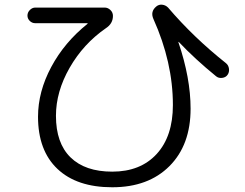

<svg xmlns="http://www.w3.org/2000/svg" viewBox="-20 -749 1040 816"><path d="M129.9 -650.4Q116.2 -650.4 106.4 -660.2Q96.7 -669.9 96.7 -682.6Q96.7 -696.3 106.9 -706.5Q117.2 -716.8 129.9 -716.8H424.8Q438.5 -716.8 449.2 -706.5Q460 -696.3 460 -681.6Q460 -648.4 429.7 -628.9Q334 -562.5 275.9 -460.9Q217.8 -359.4 217.8 -256.8Q217.8 -140.6 279.8 -80.1Q341.8 -19.5 457 -19.5Q577.1 -19.5 646 -94.7Q714.8 -169.9 714.8 -302.7Q714.8 -484.4 631.8 -668.9Q618.2 -700.2 644.5 -721.7Q655.3 -730.5 669.4 -729Q683.6 -727.5 694.3 -716.8Q802.7 -589.8 940.4 -480.5Q951.2 -471.7 953.1 -457Q955.1 -442.4 947.3 -431.2Q939.5 -419.9 924.3 -418Q909.2 -416 898.4 -424.8Q808.6 -498 740.2 -570.3Q739.3 -571.3 738.3 -571.3V-569.3Q790 -417 790 -287.1Q790 -132.8 700.2 -43Q610.4 46.9 457 46.9Q306.6 46.9 224.1 -31.2Q141.6 -109.4 141.6 -252.9Q141.6 -359.4 197.8 -464.4Q253.9 -569.3 351.6 -647.5Q352.5 -648.4 352.5 -649.4Q352.5 -650.4 351.6 -650.4Z"/></svg>

Font: Rounded-X Mgen+ 1mn regular
Style: Regular
Weight: 400
Designer: [Source Han Sans]
Ryoko NISHIZUKA  (kana & ideographs); Paul D. Hunt (Latin, Greek & Cyrillic); Wenlong ZHANG  (bopomofo
Version: Version 1.059.20150602